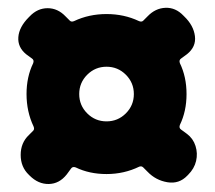

<svg xmlns="http://www.w3.org/2000/svg" viewBox="-20 -581 550 492"><path d="M253 -135Q209 -135 174 -152Q166 -155 162 -149L151 -134Q132 -110 105 -109.5Q78 -109 56 -131L54 -133Q33 -153 33 -184Q33 -215 54 -235L65 -246Q69 -250 66 -257Q48 -295 48 -340Q48 -384 65 -419Q68 -427 62 -431L47 -442Q25 -460 27 -486Q29 -512 54 -537L56 -539Q76 -560 102 -560Q128 -560 148 -539L159 -528Q163 -524 170 -527Q208 -545 253 -545Q298 -545 336 -527Q343 -524 347 -528L358 -539Q378 -560 404 -561Q430 -562 450 -541L452 -539Q476 -516 479.5 -488.5Q483 -461 459 -442L444 -431Q438 -427 441 -419Q458 -384 458 -340Q458 -296 441 -261Q438 -253 444 -249L459 -238Q475 -226 481 -207Q487 -188 482.5 -168.5Q478 -149 462 -133L460 -131Q439 -109 409 -114Q379 -119 358 -141L347 -152Q343 -156 337 -154Q298 -135 253 -135ZM253 -270Q282 -270 302.5 -290.5Q323 -311 323 -340Q323 -369 302.5 -389.5Q282 -410 253 -410Q224 -410 203.5 -389.5Q183 -369 183 -340Q183 -311 203.5 -290.5Q224 -270 253 -270Z"/></svg>

Font: Winky Sans
Style: Bold
Weight: 700
Designer: Simon Atzbach
Foundry: typofactur
Version: Version 1.205